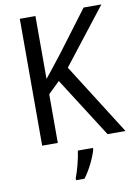

<svg xmlns="http://www.w3.org/2000/svg" viewBox="-100 -778 757 1064"><g transform="rotate(-10 278.5 -246.5)"><path d="M557 0 303 -401 547 -714H447L274 -484C237 -436 204 -395 176 -360V-714H88V0H176V-274L241 -337L456 0ZM363 70V61H278C273 103 254 175 240 209V221H287C320 179 352 111 363 70Z"/></g></svg>

Font: Noto Sans Arabic SemCond
Style: Regular
Weight: 400
Width: 4
Designer: Monotype Design Team, Nadine Chahine, Nizar Qandah and Khaled Hosny
Foundry: Monotype Imaging Inc.
Version: Version 2.012